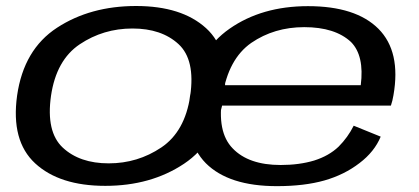

<svg xmlns="http://www.w3.org/2000/svg" viewBox="-20 -615 1398 640"><path d="M331 4.5Q483 4.5 593.5 -69.2Q704 -143 726.5 -296.5Q748 -447.5 666.8 -521.2Q585.5 -595 433.5 -595Q281 -595 170 -522.5Q59 -450 37 -296.5Q16 -145.5 97.2 -70.5Q178.5 4.5 331 4.5ZM342.5 -70.5Q245.5 -70.5 189.2 -123Q133 -175.5 150 -295.5Q167.5 -415 246 -467.5Q324.5 -520 421.5 -520Q518.5 -520 575 -468Q631.5 -416 614 -295.5Q596.5 -176.5 517.8 -123.5Q439 -70.5 342.5 -70.5ZM903 5.5 915.5 -65Q808.5 -65 755.5 -120.5Q702 -175.5 721.5 -295Q741 -418.5 817.5 -472Q894 -524.5 994 -524.5Q1097 -524.5 1150 -475Q1195 -429.5 1182.5 -331H715.5L703.5 -263H1283Q1288.5 -279 1291.5 -297.5Q1317 -443 1241.5 -519Q1166 -594.5 1006.5 -594.5Q853 -594.5 745.5 -519.5Q638.5 -445 613.5 -295.5Q590 -148.5 666 -71Q742.5 5.5 903 5.5ZM915.5 -65 903 5.5Q994.5 5.5 1061.5 -13.5Q1128 -32.5 1178.5 -71.5Q1228 -109 1249 -159.5L1159 -196Q1139.5 -157 1108.5 -126Q1076.5 -95.5 1027.5 -80Q977.5 -65 915.5 -65Z"/></svg>

Font: Anybody Expanded
Style: Italic
Weight: 400
Width: 7
Italic angle: -10°
Version: Version 1.113;gftools[0.9.25]